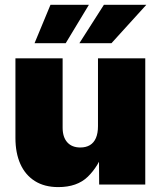

<svg xmlns="http://www.w3.org/2000/svg" viewBox="-20 -764 665 795"><path d="M221.2 10.7Q164.1 10.7 124.3 -14.4Q84.5 -39.6 64.2 -85.2Q43.9 -130.9 43.9 -192.4V-522.5H239.3V-235.4Q239.3 -196.3 258.5 -174.8Q277.8 -153.3 312.5 -153.3Q335.9 -153.3 352.3 -163.1Q368.7 -172.9 377.2 -192.6Q385.7 -212.4 385.7 -241.7V-522.5H581.5V0H390.6L389.6 -141.6H410.6Q387.7 -75.2 343.5 -32.2Q299.3 10.7 221.2 10.7ZM252 -585H123L189 -744.1H348.1ZM441.4 -585H308.6L410.2 -744.1H585.9Z"/></svg>

Font: Inter 28pt Black
Style: Regular
Weight: 900
Designer: Rasmus Andersson
Foundry: rsms
Version: Version 4.001;git-66647c0bb